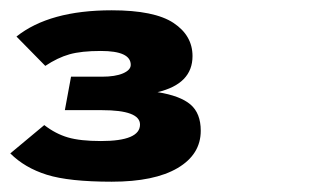

<svg xmlns="http://www.w3.org/2000/svg" viewBox="-113 -662 620 373"><path d="M-93 -364 -27 -419Q-5 -402 19 -395Q43 -388 83 -388Q159 -388 159 -420Q159 -448 85 -448H13L25 -513H85Q111 -513 126 -519.5Q141 -526 141 -536Q141 -563 83 -563Q45 -563 22 -556.5Q-1 -550 -25 -534L-81 -591Q-17 -642 104 -642Q187 -642 224 -617.5Q261 -593 261 -553Q261 -499 193 -483Q237 -476 257 -459Q277 -442 277 -408Q277 -362 232 -335.5Q187 -309 104 -309Q21 -309 -22 -322.5Q-65 -336 -93 -364Z"/></svg>

Font: Fix15 Mono
Style: Bold
Weight: 700
Designer: Carrois Corporate & Edenspiekermann AG
Foundry: Carrois Corporate GbR & Edenspiekermann AG
Version: Version 3.206